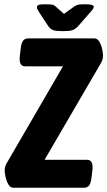

<svg xmlns="http://www.w3.org/2000/svg" viewBox="-20 -880 503 900"><path d="M43 0Q28 0 19 -16Q10 -32 6 -51Q2 -70 2 -79Q2 -89 4 -97.5Q6 -106 12 -116L275 -569H98Q67 -569 73 -619L77 -652Q80 -678 88 -689Q96 -700 112 -700H422Q437 -700 446 -684Q455 -668 459 -649Q463 -630 463 -621Q463 -611 461 -603Q459 -595 453 -584L189 -131H388Q419 -131 413 -81L409 -48Q406 -22 398 -11Q390 0 374 0ZM379 -860Q402 -860 411 -856.5Q420 -853 420 -848Q420 -846 417 -840Q414 -834 401 -820L346 -757Q333 -743 319 -738.5Q305 -734 274 -734Q244 -734 230 -738.5Q216 -743 206 -758L165 -820Q153 -839 153 -845Q153 -852 159 -856Q165 -860 190 -860Q205 -860 218.5 -859Q232 -858 239 -851L280 -815L326 -848Q339 -857 349.5 -858.5Q360 -860 379 -860Z"/></svg>

Font: Asap Condensed
Style: Bold Italic
Weight: 700
Width: 3
Italic angle: -6°
Designer: Pablo Cosgaya
Foundry: Omnibus-Type
Version: Version 3.001; ttfautohint (v1.8.4.7-5d5b)